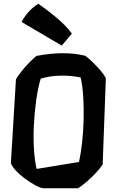

<svg xmlns="http://www.w3.org/2000/svg" viewBox="-20 -1003 622 1023"><path d="M363 -824 309 -760 95 -886Q112 -918 134.5 -942Q157 -966 184 -983Q231 -951 281 -909Q331 -867 363 -824ZM434 -706Q453 -692 474.5 -671Q496 -650 515 -628Q534 -606 544 -586L527 -126Q513 -106 491 -82Q469 -58 444 -36.5Q419 -15 396 0H210Q194 -2 168 -16Q142 -30 114 -50.5Q86 -71 65 -93.5Q44 -116 38 -134L65 -581Q75 -598 93.5 -621.5Q112 -645 134 -667.5Q156 -690 174 -705Q247 -719 311.5 -719.5Q376 -720 434 -706ZM175 -103 401 -140Q411 -186 417.5 -244Q424 -302 425.5 -364.5Q427 -427 423.5 -485.5Q420 -544 410 -590Q361 -601 303.5 -600Q246 -599 197 -584Q182 -535 173 -470Q164 -405 160.5 -336.5Q157 -268 161 -206.5Q165 -145 175 -103Z"/></svg>

Font: Langar
Style: Regular
Weight: 400
Designer: Alessia Mazzarella
Foundry: Typeland
Version: Version 1.001; ttfautohint (v1.8.3)